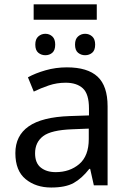

<svg xmlns="http://www.w3.org/2000/svg" viewBox="-20 -836 592 866"><path d="M131.8 -816.4H416.5V-747.1H131.8ZM184.6 -683.6Q203.1 -683.6 216.1 -671.6Q229 -659.7 229 -634.8Q229 -609.4 216.1 -598.1Q203.1 -586.9 184.6 -586.9Q166.5 -586.9 152.8 -598.1Q139.2 -609.4 139.2 -634.8Q139.2 -659.7 152.8 -671.6Q166.5 -683.6 184.6 -683.6ZM363.8 -683.6Q382.3 -683.6 395.8 -671.6Q409.2 -659.7 409.2 -634.8Q409.2 -609.4 395.8 -598.1Q382.3 -586.9 363.8 -586.9Q345.7 -586.9 332 -598.1Q318.4 -609.4 318.4 -634.8Q318.4 -659.7 332 -671.6Q345.7 -683.6 363.8 -683.6ZM281.7 -532.2Q375 -532.2 420.2 -490.2Q465.3 -448.2 465.3 -356.4V0H403.3L386.7 -74.2H382.8Q349.1 -31.2 312.3 -10.7Q275.4 9.8 210.9 9.8Q141.6 9.8 95.5 -28.1Q49.3 -65.9 49.3 -145.5Q49.3 -224.1 109.4 -266.1Q169.4 -308.1 294.4 -312.5L381.3 -315.4V-346.7Q381.3 -412.1 353.8 -437.5Q326.2 -462.9 276.4 -462.9Q236.3 -462.9 200.2 -450.7Q164.1 -438.5 132.3 -422.9L106 -487.3Q139.6 -505.9 185.5 -519Q231.4 -532.2 281.7 -532.2ZM380.4 -255.9 305.7 -252.9Q210.9 -249.5 174.6 -221.9Q138.2 -194.3 138.2 -144.5Q138.2 -100.6 164.1 -80.1Q189.9 -59.6 231 -59.6Q294.9 -59.6 337.6 -96.2Q380.4 -132.8 380.4 -209Z"/></svg>

Font: Lunasima
Style: Regular
Weight: 400
Designer: The DocRepair Project, Monotype Design Team
Foundry: Google
Version: Version 2.009